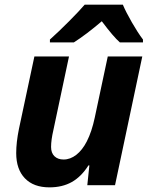

<svg xmlns="http://www.w3.org/2000/svg" viewBox="-20 -786 643 815"><path d="M48.8 -136.2Q48.8 -181.6 60.5 -239.3L126 -546.4H272.9L206.5 -233.4Q196.8 -191.4 196.8 -162.1Q196.8 -136.7 211.2 -122.8Q225.6 -108.9 250 -108.9Q278.3 -108.9 304 -128.9Q329.6 -148.9 348.6 -186Q369.6 -227.1 382.3 -287.1L437.5 -546.4H584L468.3 0H350.6L359.4 -84H355.5Q325.2 -36.1 284.9 -13.4Q244.6 9.3 189.9 9.3Q122.6 9.3 85.7 -29.1Q48.8 -67.4 48.8 -136.2ZM339.4 -766.1H501.5Q514.6 -734.9 539.6 -691.4Q564.5 -647.9 586.9 -618.2V-606H488.8Q460.9 -630.4 412.1 -695.8Q345.7 -639.2 293.5 -606H191.9V-618.2Q228.5 -650.9 272.7 -695.3Q316.9 -739.7 339.4 -766.1Z"/></svg>

Font: Viking Open Sans
Style: Bold Italic
Weight: 700
Italic angle: -12°
Foundry: Ascender Corporation
Version: Version 2.000